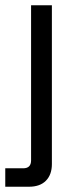

<svg xmlns="http://www.w3.org/2000/svg" viewBox="-33 -509 300 729"><path d="M-13 200V130H55Q85 130 85 100V-489H164V114Q164 154 141.5 177Q119 200 77 200Z"/></svg>

Font: Space Grotesk
Style: Regular
Weight: 400
Designer: Florian Karsten
Foundry: Florian Karsten
Version: Version 2.000